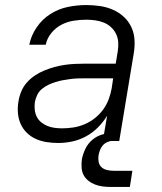

<svg xmlns="http://www.w3.org/2000/svg" viewBox="-20 -558 640 760"><path d="M211 8Q188 8 165 4.5Q142 1 122 -8Q102 -17 86.5 -32Q71 -47 62 -67Q53 -87 51 -110Q49 -133 53 -156Q56 -176 64 -195.5Q72 -215 86 -231Q100 -247 118 -259Q136 -271 155.5 -279Q175 -287 195 -292.5Q215 -298 235 -301Q255 -304 275 -305Q295 -306 315 -306H438L446 -354Q449 -372 448 -390Q447 -408 439.5 -423.5Q432 -439 419.5 -450.5Q407 -462 391 -468.5Q375 -475 357 -477.5Q339 -480 321 -480Q297 -480 271.5 -476Q246 -472 223 -460Q200 -448 183 -427Q166 -406 161 -381H96Q103 -417 125 -449.5Q147 -482 179.5 -502.5Q212 -523 248.5 -530.5Q285 -538 321 -538Q349 -538 376 -534Q403 -530 427 -519.5Q451 -509 470 -491.5Q489 -474 500 -450.5Q511 -427 512.5 -399.5Q514 -372 509 -344L452 0H387L404 -100Q389 -75 367.5 -53.5Q346 -32 320 -18Q294 -4 266 2Q238 8 211 8ZM226 -50Q248 -50 270.5 -53.5Q293 -57 314.5 -66Q336 -75 355 -90Q374 -105 388 -124Q402 -143 410 -164.5Q418 -186 422 -208L428 -248H315Q301 -248 286.5 -247.5Q272 -247 257.5 -245Q243 -243 229 -240.5Q215 -238 200.5 -233.5Q186 -229 172 -222.5Q158 -216 146 -206Q134 -196 127.5 -182.5Q121 -169 118 -154Q116 -139 117.5 -124Q119 -109 125.5 -96Q132 -83 143 -74Q154 -65 167.5 -59.5Q181 -54 196 -52Q211 -50 226 -50ZM419 182Q402 182 386.5 180Q371 178 356.5 172.5Q342 167 330 157.5Q318 148 311 135Q304 122 303 105.5Q302 89 304 73Q308 52 318 31Q328 10 346 -5Q364 -20 386 -26Q408 -32 429 -32L424 0Q414 0 403.5 5Q393 10 386 18.5Q379 27 375.5 37Q372 47 370 57Q368 70 370.5 83Q373 96 382 104Q391 112 403.5 115Q416 118 429 118H504L494 182Z"/></svg>

Font: Iosevka Curly LtExObl
Style: Regular
Weight: 300
Width: 7
Italic angle: -9°
Monospace: yes
Designer: Belleve Invis
Foundry: Belleve Invis
Version: Version 11.1.0; ttfautohint (v1.8.3)